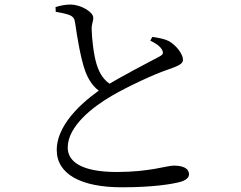

<svg xmlns="http://www.w3.org/2000/svg" viewBox="-20 -782 1040 829"><path d="M505.5 26.7C640.5 26.7 723.4 13.1 759.7 3C780.5 -2.9 796.1 -14.5 796.1 -28.5C796.1 -58 765.3 -66.9 729.7 -66.9C700.8 -66.9 625.9 -39.4 484.4 -39.4C328.3 -39.4 272.4 -86.1 272.4 -144.8C272.4 -238 382.4 -321.5 462.2 -368.1C531.4 -408.2 642.9 -460.7 705.6 -481.8C745.7 -496.2 770.2 -504.5 770.2 -524.2C770.2 -545.2 745.1 -583.9 709.2 -604.5C691.5 -613.8 665.2 -618.7 637.8 -622.7L628.9 -606.6C650.3 -595.9 672.1 -583.3 680.4 -565.3C686.8 -552.3 683.2 -544.9 666.9 -537.1C624.5 -514.1 499.5 -450.8 426.1 -403.9C368 -365.4 225 -259.2 225 -134.3C225 -30 330.3 26.7 505.5 26.7ZM419.5 -381.9 466.3 -412.3C429.2 -432.6 409.9 -463.6 397.5 -503.3C384.5 -543.9 376.6 -616.5 375.8 -655C375 -678.8 383.3 -689.4 382.6 -706.7C381.8 -730.3 329.4 -762.3 283.6 -762.3C263.8 -762.3 246 -759 219.8 -751.8L220.6 -731.1C235.7 -728.2 259.9 -724.1 276.4 -718.4C296.4 -711.1 301.7 -701.3 304.1 -684.7C314.5 -612.2 329.1 -528.3 347.5 -476.4C360.8 -439.3 383.3 -402.8 419.5 -381.9Z"/></svg>

Font: Source Han Serif TW VF
Style: Regular
Weight: 250
Designer: Ryoko NISHIZUKA 西塚涼子 (kana & ideographs); Frank Grießhammer (Latin, Greek & Cyrillic); Wenlong ZHANG 张文龙 (bopomofo); San
Foundry: Adobe
Version: Version 2.002;hotconv 1.1.0;makeotfexe 2.6.0